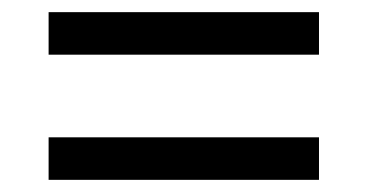

<svg xmlns="http://www.w3.org/2000/svg" viewBox="-20 -515 605 316"><path d="M60 -425V-495H505V-425ZM60 -219V-289H505V-219Z"/></svg>

Font: Noto Serif Myanmar
Style: Bold
Weight: 700
Designer: Ben Mitchell and the Monotype Design Team
Foundry: Monotype Imaging Inc.
Version: Version 2.106; ttfautohint (v1.8.4.7-5d5b)